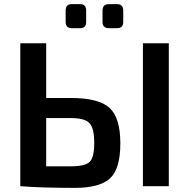

<svg xmlns="http://www.w3.org/2000/svg" viewBox="-20 -899 913 927"><path d="M326 -763Q297 -763 297 -793V-848Q297 -879 326 -879H367Q396 -879 396 -848V-793Q396 -763 367 -763ZM545 -879Q575 -879 575 -848V-793Q575 -763 545 -763H506Q475 -763 475 -793V-848Q475 -879 506 -879ZM321 -426Q456 -426 508.5 -378.5Q561 -331 561 -207Q561 -84 511.5 -38Q462 8 342 8Q172 8 81 0H78V-690H203V-426ZM670 -690H795V0H670ZM321 -96Q392 -96 413.5 -118Q435 -140 435 -209Q435 -278 413 -303.5Q391 -329 321 -329H203V-96Z"/></svg>

Font: Exo 2 Semi Bold
Style: Regular
Weight: 600
Designer: Natanael Gama
Version: Version 1.001;PS 001.001;hotconv 1.0.88;makeotf.lib2.5.64775